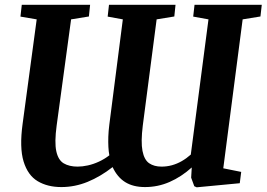

<svg xmlns="http://www.w3.org/2000/svg" viewBox="-20 -763 1108 798"><path d="M235 14.5Q177.5 14.5 136.5 -10Q95.5 -34.5 78 -92Q60.5 -149.5 74 -248.5L132.5 -682.5L65 -694L70.5 -743H354.5L349.5 -694.5L275.5 -682.5L215.5 -241.5Q206 -171.5 214 -134.5Q222 -97.5 245 -84Q268 -70.5 302.5 -70.5Q322.5 -70.5 345.2 -75.5Q368 -80.5 391.2 -91.2Q414.5 -102 434.5 -117.5Q431.5 -133 430.5 -152.5Q429.5 -172 430.2 -195.2Q431 -218.5 434.5 -246L490.5 -682.5L427.5 -694L433 -743H709.5L704.5 -694.5L631 -682.5L573.5 -241.5Q565 -173 572.2 -135.8Q579.5 -98.5 600 -84.5Q620.5 -70.5 651.5 -70.5Q673.5 -70.5 694.5 -76.2Q715.5 -82 735.2 -93.2Q755 -104.5 773 -120.5L846.5 -682.5L783 -694L788.5 -743H1068L1062.5 -694.5L988.5 -682.5L908 -63.5L982.5 -48.5L976.5 -1.5L797.5 15.5L787.5 11L774.5 -24.5L777 -67Q733.5 -28 685 -6.8Q636.5 14.5 582.5 14.5Q533.5 14.5 500.5 -6Q467.5 -26.5 448 -68.5Q397.5 -29 344.2 -7.2Q291 14.5 235 14.5Z"/></svg>

Font: Merriweather 20pt
Style: Bold Italic
Weight: 700
Italic angle: -7.8°
Version: Version 2.101